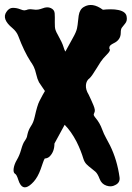

<svg xmlns="http://www.w3.org/2000/svg" viewBox="-45 -754 541 789"><path d="M220.7 -241.2 178.7 -164.1Q178.7 -130.9 159.2 -111.3Q151.4 -103.5 138.7 -102.5Q134.8 -95.7 130.9 -84Q127 -72.3 122.1 -58.6Q110.4 -26.4 93.8 -7.8Q58.6 31.2 40 5.9Q34.2 -2 30.3 -14.6Q23.4 -37.1 16.6 -40Q8.8 -44.9 11.2 -62Q13.7 -79.1 24.4 -97.2Q35.2 -115.2 42 -139.6Q48.8 -164.1 56.2 -174.3Q63.5 -184.6 65.4 -190.9Q67.4 -197.3 68.4 -204.1Q72.3 -220.7 82 -235.4Q92.8 -251 97.7 -274.4Q108.4 -322.3 117.2 -338.9Q132.8 -369.1 139.6 -379.9Q131.8 -391.6 126 -399.9Q120.1 -408.2 115.2 -416Q108.4 -428.7 104 -448.2Q99.6 -467.8 93.8 -479.5Q87.9 -491.2 80.1 -502Q53.7 -543 30.3 -605.5Q23.4 -624 5.9 -638.7Q-39.1 -675.8 -18.6 -705.1Q-7.8 -721.7 7.8 -721.7Q23.4 -721.7 37.1 -716.3Q50.8 -710.9 55.2 -711.4Q59.6 -711.9 63.5 -712.9Q74.2 -717.8 88.9 -715.3Q103.5 -712.9 112.8 -714.8Q122.1 -716.8 129.9 -719.7Q149.4 -727.5 164.1 -720.7Q178.7 -713.9 179.7 -699.2Q180.7 -684.6 180.2 -662.6Q179.7 -640.6 183.1 -630.9Q186.5 -621.1 192.4 -611.3Q210.9 -578.1 215.3 -563Q219.7 -547.9 223.6 -542Q240.2 -573.2 254.4 -598.1Q268.6 -623 271.5 -637.7Q274.4 -652.3 275.4 -665Q276.4 -677.7 278.3 -689.5Q282.2 -715.8 299.8 -725.6Q334 -746.1 377.9 -713.9Q393.6 -715.8 410.6 -715.8Q427.7 -715.8 441.4 -712.9Q473.6 -706.1 475.6 -684.6Q478.5 -668 469.2 -657.2Q460 -646.5 455.6 -640.1Q451.2 -633.8 451.2 -619.1Q451.2 -589.8 421.9 -576.2Q406.2 -568.4 404.8 -561.5Q403.3 -554.7 405.3 -552.7Q411.1 -546.9 394.5 -530.3Q377.9 -513.7 368.7 -500Q359.4 -486.3 351.6 -472.7Q332 -440.4 323.2 -432.6Q309.6 -422.9 308.1 -404.3Q306.6 -385.7 319.3 -365.2Q330.1 -342.8 338.9 -321.8Q347.7 -300.8 343.3 -292.5Q338.9 -284.2 340.8 -279.8Q342.8 -275.4 347.7 -269.5Q365.2 -249 375 -221.7Q381.8 -203.1 390.6 -187.5Q399.4 -171.9 407.2 -156.2Q436.5 -96.7 446.3 -25.4Q449.2 -2.9 427.7 6.8Q412.1 15.6 392.1 8.8Q372.1 2 364.3 -19Q356.4 -40 347.2 -48.3Q337.9 -56.6 328.6 -63.5Q319.3 -70.3 310.5 -79.1Q301.8 -87.9 297.4 -102.5Q293 -117.2 286.1 -134.8Q279.3 -152.3 269.5 -171.9Q247.1 -214.8 220.7 -241.2Z"/></svg>

Font: Creepster
Style: Regular
Weight: 400
Designer: Font Diner, Inc
Foundry: Font Diner, Inc
Version: Version 1.002